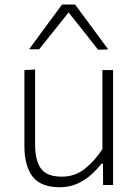

<svg xmlns="http://www.w3.org/2000/svg" viewBox="-20 -796 592 826"><path d="M237 9.5Q155.5 9.5 120.2 -36.5Q85 -82.5 85 -168V-494.5L131 -497V-174.5Q131 -106 156 -71Q181 -36 246.5 -36Q303 -36 346 -70.8Q389 -105.5 420.5 -154.5V-494.5H466.5V0H423.5L423 -92H416Q400.5 -70.5 375.2 -47Q350 -23.5 315.2 -7Q280.5 9.5 237 9.5ZM402 -582Q370 -623 338.5 -662.8Q307 -702.5 275 -742.5Q243 -702.5 211.8 -663.2Q180.5 -624 148.5 -584H105Q140 -632 175.8 -680.2Q211.5 -728.5 247 -776.5H303Q338.5 -728.5 374.2 -680.2Q410 -632 445.5 -583.5Z"/></svg>

Font: Commissioner ExtraLight
Style: Regular
Weight: 200
Designer: Kostas Bartsokas
Foundry: Kostas Bartsokas
Version: Version 1.000; ttfautohint (v1.8.3)